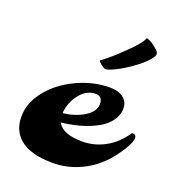

<svg xmlns="http://www.w3.org/2000/svg" viewBox="-132 -819 839 927"><g transform="rotate(20 288.0 -356.0)"><path d="M24.4 0ZM212.4 -191.9Q240.7 -141.1 340.8 -141.1Q403.3 -141.1 458.7 -171.6Q514.2 -202.1 553.7 -261.7Q575.7 -263.2 575.7 -243.7Q575.7 -221.7 549.6 -180.4Q523.4 -139.2 500.7 -113.8Q478 -88.4 450 -66.7Q421.9 -44.9 389.6 -29.3Q319.8 4.9 242.7 4.9Q87.4 4.9 41 -81.1Q24.4 -112.3 24.4 -152.6Q24.4 -192.9 38.3 -226.6Q52.2 -260.3 76.7 -290.8Q101.1 -321.3 134.8 -347.2Q168.5 -373 208 -391.6Q292 -432.1 379.4 -432.1Q442.4 -432.1 465.8 -392.6Q474.1 -378.9 474.1 -356.2Q474.1 -333.5 462.6 -311.5Q451.2 -289.6 431.6 -271.7Q412.1 -253.9 386.2 -240.5Q360.4 -227.1 331.1 -217.3Q279.3 -199.7 212.4 -191.9ZM205.6 -237.3Q268.1 -244.6 313 -272Q360.4 -301.3 360.4 -340.6Q360.4 -379.9 324.2 -379.9Q277.3 -379.9 242.7 -335Q209.5 -292 205.6 -237.3ZM305.7 -519Q290.5 -530.8 287.6 -538.1Q319.8 -560.5 360.6 -598.6Q401.4 -636.7 418.5 -654.8Q457.5 -695.8 464.4 -716.8Q493.2 -710.4 526.9 -676.8Q535.2 -668.5 535.2 -659.4Q535.2 -650.4 522.5 -634.3Q509.8 -618.2 490 -601.1Q470.2 -584 446 -567.1Q421.9 -550.3 398.7 -537.1Q375.5 -523.9 356 -515.9Q336.4 -507.8 330.1 -507.8Q323.7 -507.8 317.9 -511Q312 -514.2 305.7 -519Z"/></g></svg>

Font: Molle
Style: Regular
Weight: 400
Italic angle: -22°
Designer: Elena Albertoni
Foundry: Elena Albertoni
Version: Version 1.001; ttfautohint (v0.92) -l 12 -r 12 -G 200 -x 10 